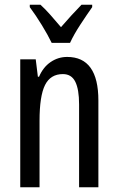

<svg xmlns="http://www.w3.org/2000/svg" viewBox="-20 -852 496 806"><path d="M262 -613Q393 -613 393 -430V-66H312V-414Q312 -477 296 -509Q280 -541 244 -541Q192 -541 169 -495Q146 -449 146 -345V-66H65V-603H130L139 -530H144Q161 -570 192.5 -591.5Q224 -613 262 -613ZM197 -672Q181 -705 156 -746Q131 -787 105 -822V-832H150Q169 -815 191.5 -789.5Q214 -764 236 -738Q262 -768 279.5 -787Q297 -806 322 -832H367V-822Q345 -791 317.5 -749Q290 -707 274 -672Z"/></svg>

Font: Noto Sans Malayalam UI ExtraCondensed
Style: Regular
Weight: 400
Width: 2
Designer: Jelle Bosma - Monotype Design Team
Foundry: Monotype Imaging Inc.
Version: Version 2.104; ttfautohint (v1.8.4.7-5d5b)